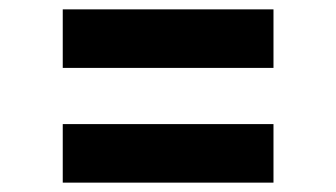

<svg xmlns="http://www.w3.org/2000/svg" viewBox="-20 -436 718 410"><path d="M564 -291V-416H114V-291ZM564 -46V-171H114V-46Z"/></svg>

Font: Plus Jakarta Sans ExtraBold
Style: Regular
Weight: 800
Designer: Gumpita Rahayu
Foundry: Tokotype
Version: Version 2.071;gftools[0.9.30]